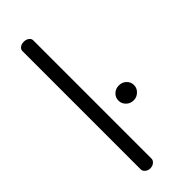

<svg xmlns="http://www.w3.org/2000/svg" viewBox="-252 -791 818 818"><g transform="rotate(-45 157.0 -381.5)"><path d="M136 -739V-26Q136 -16 126.5 -8Q117 0 103 0Q90 0 80.5 -8Q71 -16 71 -26V-739Q71 -749 80 -756Q89 -763 103 -763Q117 -763 126.5 -756Q136 -749 136 -739ZM305 -300Q305 -282 291 -268.5Q277 -255 258 -255Q238 -255 224.5 -268.5Q211 -282 211 -300Q211 -319 224.5 -332Q238 -345 258 -345Q278 -345 291.5 -332Q305 -319 305 -300Z"/></g></svg>

Font: Dosis
Style: Book
Weight: 400
Designer: EdgarTolentino, PabloImpallari, IginoMarini
Foundry: EdgarTolentino, PabloImpallari, IginoMarini
Version: Version 1.007